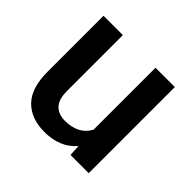

<svg xmlns="http://www.w3.org/2000/svg" viewBox="-136 -675 833 833"><g transform="rotate(45 280.0 -259.0)"><path d="M383.3 0 380.4 -51.8Q328.6 9.8 231.9 9.8Q150.4 9.8 104 -37.8Q57.6 -85.4 57.6 -185.1V-528.3H176.3V-186Q176.3 -132.8 199.5 -110.1Q222.7 -87.4 260.3 -87.4Q344.7 -87.4 376.5 -148.4V-528.3H495.1V0Z"/></g></svg>

Font: Mardoto Medium
Style: Regular
Weight: 500
Designer: Christian Robertson, Vahan Hovhannisyan
Foundry: Google
Version: Version 1.000